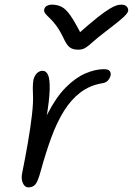

<svg xmlns="http://www.w3.org/2000/svg" viewBox="-20 -795 572 827"><path d="M102 12Q92 12 85 4Q78 -4 75 -17.5Q72 -31 75 -47Q88 -111 99.5 -177Q111 -243 117.5 -299Q124 -355 122 -389Q121 -412 121.5 -425Q122 -438 124 -451Q128 -468 138.5 -479Q149 -490 164 -490Q179 -490 187 -472Q195 -454 194 -409.5Q193 -365 179.5 -285.5Q166 -206 137 -84L122 -126Q148 -233 185 -305Q222 -377 264 -419Q306 -461 348.5 -479Q391 -497 427 -497Q447 -497 453 -488.5Q459 -480 456 -469Q454 -459 445 -448.5Q436 -438 418 -436Q366 -427 326 -396.5Q286 -366 255.5 -317Q225 -268 201.5 -204Q178 -140 157 -64Q149 -34 142 -17.5Q135 -1 125.5 5.5Q116 12 102 12ZM503 -775Q514 -775 520.5 -771Q527 -767 530 -761Q533 -755 532 -747Q530 -741 523.5 -733Q517 -725 497.5 -708.5Q478 -692 436 -660Q399 -632 380 -614.5Q361 -597 348 -589Q335 -581 316 -581Q294 -581 280.5 -591Q267 -601 253 -632Q236 -667 220.5 -687Q205 -707 193 -718Q181 -729 174.5 -737.5Q168 -746 171 -756Q172 -764 181.5 -769.5Q191 -775 204 -775Q226 -775 244.5 -766Q263 -757 282.5 -729.5Q302 -702 330 -647L313 -646Q366 -693 399.5 -719.5Q433 -746 452.5 -757.5Q472 -769 483 -772Q494 -775 503 -775Z"/></svg>

Font: Shantell Sans Light
Style: Italic
Weight: 300
Italic angle: -11°
Designer: Stephen Nixon, Anya Danilova, Shantell Martin
Foundry: Arrow Type
Version: Version 1.008;[ac192a2d6]